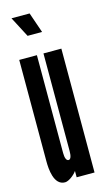

<svg xmlns="http://www.w3.org/2000/svg" viewBox="-116 -769 463 819"><g transform="rotate(-15 116.0 -359.5)"><path d="M25 -727 72 -637H136L105 -727ZM118 -116C118 -95 114 -80 104 -80C94 -80 89 -94 89 -115V-547H11V-99C11 -66 15 8 65 8C82 8 108 -13 118 -28V0H197V-547H118Z"/></g></svg>

Font: League Gothic Condensed
Style: Regular
Weight: 400
Width: 3
Designer: Tyler Finck
Foundry: The League of Moveable Type
Version: Version 1.001;PS 001.001;hotconv 1.0.56;makeotf.lib2.0.21325